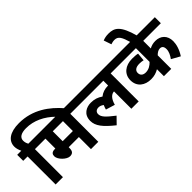

<svg xmlns="http://www.w3.org/2000/svg" viewBox="17 -1680 2481 2481"><g transform="rotate(-45 1257.5 -439.5)"><path d="M80 -512V0H214V-512H309V-622H204C192 -642 183 -667 183 -696C183 -753 231 -785 325 -785C464 -785 595 -722 703 -615H859C733 -760 556 -896 305 -896C138 -896 48 -829 48 -723C48 -688 59 -656 75 -622H0V-512Z M860 -512H955V-622H294V-512H406V-331H396C340 -331 325 -304 325 -270C325 -208 413 -125 470 -125C515 -125 540 -146 540 -204V-221H726V0H860ZM726 -512V-331H540V-512Z M940 -512H1464V-425H1462C1403 -425 1352 -408 1312 -375C1261 -410 1215 -426 1148 -426C1070 -426 977 -385 977 -265C977 -171 1039 -95 1179 17L1266 -72C1151 -161 1111 -202 1111 -255C1111 -289 1135 -313 1176 -313C1204 -313 1225 -302 1246 -286C1237 -267 1230 -247 1224 -225L1349 -187C1377 -288 1424 -315 1464 -317V0H1598V-512H1692V-622H940Z M2515 -512V-622H1678V-512H2059V-262C2027 -228 1984 -199 1928 -199C1889 -199 1849 -216 1849 -269C1849 -313 1885 -339 1948 -339C1973 -339 1999 -336 2019 -331L2029 -442C2008 -448 1965 -451 1928 -451C1802 -451 1715 -380 1715 -269C1715 -149 1805 -88 1915 -88C1974 -88 2015 -102 2059 -127V0H2193V-247C2214 -269 2244 -291 2275 -291C2308 -291 2331 -273 2331 -224C2331 -177 2308 -133 2278 -92L2395 -27C2444 -101 2465 -176 2465 -235C2465 -339 2398 -401 2303 -401C2260 -401 2224 -391 2193 -373V-512Z M2066 -615H2185C2119 -857 2047 -896 1940 -896C1900 -896 1867 -889 1835 -876L1871 -771C1889 -778 1913 -784 1939 -784C2006 -784 2031 -733 2066 -615Z"/></g></svg>

Font: Noto Sans
Style: Bold Italic
Weight: 700
Italic angle: -12°
Designer: Monotype Design Team
Foundry: Monotype Imaging Inc.
Version: Version 2.013